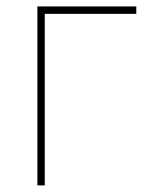

<svg xmlns="http://www.w3.org/2000/svg" viewBox="-20 -562 452 582"><path d="M393.1 -542.5V-520H115.7V0H93.3V-542.5Z"/></svg>

Font: Inter 16pt Thin
Style: Regular
Weight: 250
Version: Version 4.001;git-66647c0bb